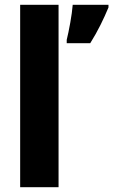

<svg xmlns="http://www.w3.org/2000/svg" viewBox="-20 -780 472 800"><path d="M224 0V-760H64V0ZM432 -749V-760H283C280 -719 267 -650 258 -614V-600H356C388 -651 412 -701 432 -749Z"/></svg>

Font: Noto Sans Lao Looped SemiCondensed ExtraBold
Style: Regular
Weight: 800
Width: 4
Designer: Mark Frömberg, Ben Mitchell
Foundry: The Fontpad Ltd
Version: Version 1.002